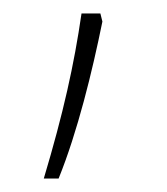

<svg xmlns="http://www.w3.org/2000/svg" viewBox="-20 -136 248 285"><path d="M45 129H67C95 60 117 -30 132 -104L129 -116H101C90 -40 74 32 45 129Z"/></svg>

Font: Noto Sans Gurmukhi Condensed Thin
Style: Regular
Weight: 100
Width: 3
Designer: Jelle Bosma - Monotype Design Team
Foundry: Monotype Imaging Inc.
Version: Version 2.004